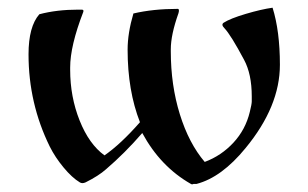

<svg xmlns="http://www.w3.org/2000/svg" viewBox="-20 -468 800 498"><path d="M343 -151Q311 -233 311 -339Q311 -382 326 -433Q377 -445 441 -445Q446 -445 443 -434Q423 -378 423 -340V-335Q423 -247 446.5 -171.5Q470 -96 511 -48Q554 -64 585.5 -98Q617 -132 628 -178Q633 -198 633 -205V-218Q633 -276 613 -313Q579 -377 562 -395Q553 -404 560 -409Q577 -420 617.5 -432Q658 -444 687 -448Q706 -387 706 -300Q706 -192 617 -84Q555 -8 490 9H487H482L480 10H478Q476 10 475 9Q396 -36 349 -123Q304 -71 255 -29Q236 -12 202 5Q193 9 187 5Q167 -7 145 -33.5Q123 -60 109 -88Q54 -200 54 -327Q54 -399 82 -431Q127 -443 183 -443H192Q198 -443 196 -437Q162 -349 162 -293V-287Q162 -217 186.5 -155.5Q211 -94 251 -65Q293 -94 343 -151Z"/></svg>

Font: Ponomar Unicode TT
Style: Regular
Weight: 400
Designer: Vladislav V. Dorosh, Yuri A.W. Shardt, Nikita Simmons, Aleksandr Andreev
Foundry: Ponomar Project
Version: 1.1